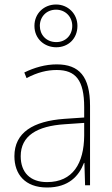

<svg xmlns="http://www.w3.org/2000/svg" viewBox="-20 -823 498 853"><path d="M230 -613C283 -613 324 -651 324 -708C324 -762 282 -803 229 -803C176 -803 133 -764 133 -708C133 -650 178 -613 230 -613ZM230 -636C185 -636 157 -669 157 -708C157 -748 186 -780 229 -780C270 -780 301 -749 301 -708C301 -667 272 -636 230 -636ZM232 -537C182 -537 133 -523 88 -501L98 -476C147 -502 190 -512 232 -512C316 -512 354 -467 354 -347V-301L266 -295C127 -285 44 -234 44 -129C44 -49 91 10 189 10C286 10 331 -42 353 -99H355L358 0H380V-353C380 -483 332 -537 232 -537ZM267 -271 354 -277V-220C353 -98 304 -14 189 -14C114 -14 72 -57 72 -129C72 -220 145 -263 267 -271Z"/></svg>

Font: Noto Sans Arabic UI SmCn Th
Style: Regular
Weight: 100
Width: 4
Designer: Monotype Design Team, Nadine Chahine and Nizar Qandah
Foundry: Monotype Imaging Inc.
Version: Version 2.010